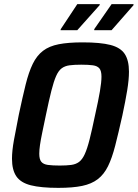

<svg xmlns="http://www.w3.org/2000/svg" viewBox="-20 -901 666 929"><path d="M262 8Q178 8 129 -4.5Q80 -17 59 -48Q38 -79 38 -133Q38 -171 47.5 -223.5Q57 -276 71 -346Q89 -431 104 -491.5Q119 -552 138.5 -592Q158 -632 188 -655Q218 -678 264.5 -687Q311 -696 380 -696Q466 -696 514.5 -683.5Q563 -671 583.5 -640Q604 -609 604 -554Q604 -516 595.5 -464Q587 -412 572 -342Q553 -257 537.5 -196.5Q522 -136 502.5 -96.5Q483 -57 453 -34Q423 -11 377.5 -1.5Q332 8 262 8ZM269 -100Q302 -100 324.5 -103Q347 -106 362.5 -117.5Q378 -129 390 -155Q402 -181 413.5 -226.5Q425 -272 440 -344Q456 -415 463.5 -459.5Q471 -504 471 -530Q471 -558 461 -570Q451 -582 429.5 -585Q408 -588 373 -588Q339 -588 316.5 -585Q294 -582 278.5 -570.5Q263 -559 251.5 -533Q240 -507 228.5 -461.5Q217 -416 202 -344Q192 -296 184.5 -260Q177 -224 173.5 -199.5Q170 -175 170 -157Q170 -130 180 -118Q190 -106 212 -103Q234 -100 269 -100ZM436 -755V-760L520 -881H626V-876L520 -755ZM273 -755 274 -760 354 -881H463L462 -876L354 -755Z"/></svg>

Font: Saira SemiCondensed SemiBold
Style: Italic
Weight: 600
Width: 4
Italic angle: -12°
Designer: Hector Gatti with collaboration of the Omnibus-Type team
Foundry: Omnibus-Type
Version: Version 1.101